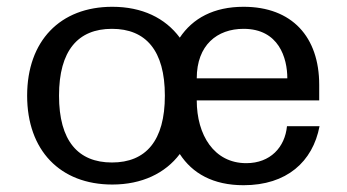

<svg xmlns="http://www.w3.org/2000/svg" viewBox="-20 -532 1022 566"><path d="M154 -250C154 -383 210 -447 310 -447C410 -447 466 -383 466 -250C466 -117 410 -53 310 -53C210 -53 154 -117 154 -250ZM560 -301C560 -399 620 -447 698 -447C802 -447 827 -361 827 -301ZM510 -78C547 -21 608 14 698 14C825 14 902 -55 922 -160H826C820 -98 777 -51 706 -51C611 -51 560 -134 560 -236H921V-282C921 -423 841 -512 698 -512C610 -512 548 -478 510 -421C467 -479 399 -512 311 -512C157 -512 60 -411 60 -250C60 -89 157 12 311 12C398 12 467 -21 510 -78Z"/></svg>

Font: Perun
Style: Regular
Weight: 400
Foundry: Copyright (c) Stefan Peev, Context Ltd, 2016
Version: Version 1.089